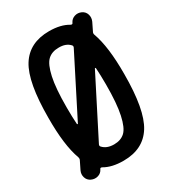

<svg xmlns="http://www.w3.org/2000/svg" viewBox="-184 -846 868 963"><g transform="rotate(-30 250.0 -365.0)"><path d="M134.8 -365.2Q134.8 -310.5 137.7 -267.6Q137.7 -265.6 139.6 -265.1Q141.6 -264.6 142.6 -265.6L315.4 -606.4Q319.3 -614.3 314.5 -620.1Q292 -645.5 249 -644.5Q210 -644.5 186 -622.1Q162.1 -599.6 148.4 -537.1Q134.8 -474.6 134.8 -365.2ZM363.3 -365.2Q363.3 -419.9 360.4 -461.9Q360.4 -463.9 358.4 -464.4Q356.4 -464.8 355.5 -463.9L182.6 -124Q178.7 -116.2 183.6 -110.4Q206.1 -85 249 -85Q288.1 -85 312 -107.4Q335.9 -129.9 349.6 -192.9Q363.3 -255.9 363.3 -365.2ZM37.1 -56.6 59.6 -102.5Q63.5 -109.4 60.5 -119.1Q28.3 -207 29.3 -365.2Q29.3 -571.3 82 -655.8Q134.8 -740.2 249 -740.2Q316.4 -740.2 359.4 -713.9Q368.2 -710 371.1 -715.8L372.1 -717.8Q380.9 -736.3 400.4 -742.7Q419.9 -749 439 -740.2Q458 -731.4 463.9 -711.9Q469.7 -692.4 460.9 -672.9L438.5 -627Q434.6 -620.1 437.5 -611.3Q469.7 -523.4 468.8 -365.2Q468.8 -159.2 416 -74.7Q363.3 9.8 249 9.8Q181.6 9.8 138.7 -15.6Q129.9 -19.5 127 -13.7L126 -11.7Q117.2 6.8 97.7 12.7Q78.1 18.6 59.1 9.8Q40 1 34.2 -18.6Q28.3 -38.1 37.1 -56.6Z"/></g></svg>

Font: Rounded Mgen+ 1m medium
Style: Regular
Weight: 500
Designer: [Source Han Sans]
Ryoko NISHIZUKA  (kana & ideographs); Paul D. Hunt (Latin, Greek & Cyrillic); Wenlong ZHANG  (bopomofo
Version: Version 1.059.20150602